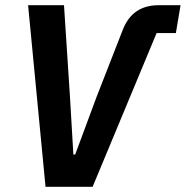

<svg xmlns="http://www.w3.org/2000/svg" viewBox="-20 -718 714 738"><path d="M336 0 582 -591H656L674 -698H590C526 -698 477 -670 451 -601L351 -345L269 -124H262L249 -345L226 -698H88L155 0Z"/></svg>

Font: IBM Plex Mono SmBld
Style: Italic
Weight: 600
Italic angle: -9.5°
Monospace: yes
Designer: Mike Abbink, Paul van der Laan, Pieter van Rosmalen
Foundry: Bold Monday
Version: Version 2.004